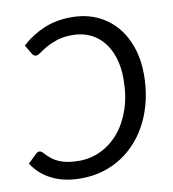

<svg xmlns="http://www.w3.org/2000/svg" viewBox="-84 -796 789 876"><g transform="rotate(-10 310.5 -358.0)"><path d="M54 -146Q58.5 -146 62.2 -143.8Q66 -141.5 69.5 -138.5Q84.5 -121.5 100 -109Q115.5 -96.5 134 -88.5Q152.5 -80.5 175 -76.5Q197.5 -72.5 227 -72.5Q280 -72.5 327.8 -95.2Q375.5 -118 411.8 -160.8Q448 -203.5 469.2 -265.5Q490.5 -327.5 490.5 -406Q490.5 -460.5 476.5 -504.5Q462.5 -548.5 437 -579.2Q411.5 -610 375.5 -626.5Q339.5 -643 295 -643Q253 -643 223.2 -633Q193.5 -623 172.8 -611.2Q152 -599.5 138.8 -589.5Q125.5 -579.5 117 -579.5Q110 -579.5 105.8 -582.8Q101.5 -586 99 -590.5L73.5 -633.5Q119.5 -675.5 176.5 -699.8Q233.5 -724 304 -724Q369 -724 421.2 -700.8Q473.5 -677.5 510 -635.8Q546.5 -594 566.2 -536.5Q586 -479 586 -410Q586 -349 573.8 -294.2Q561.5 -239.5 538.8 -193Q516 -146.5 483.5 -109.2Q451 -72 410.8 -46Q370.5 -20 323 -6Q275.5 8 223 8Q182 8 148.2 0.8Q114.5 -6.5 86.8 -20.5Q59 -34.5 37 -54.2Q15 -74 -2 -99.5L39.5 -139.5Q46.5 -146 54 -146Z"/></g></svg>

Font: Lato 2
Style: Italic
Weight: 400
Italic angle: -7°
Designer: Lukasz Dziedzic with Adam Twardoch and Botio Nikoltchev
Foundry: tyPoland Lukasz Dziedzic
Version: Version 2.015; 2015-08-06; http://www.latofonts.com/